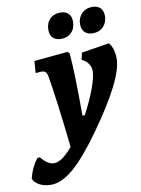

<svg xmlns="http://www.w3.org/2000/svg" viewBox="-214 -760 781 1066"><g transform="rotate(-10 176.5 -226.5)"><path d="M438 -478Q451 -464 458.5 -440Q466 -416 466 -387Q466 -330 418.5 -235.5Q371 -141 275 -6Q182 124 114 182Q46 240 -14 240Q-50 240 -78.5 225Q-107 210 -114 187Q-99 125 -63 80L-49 79Q-12 125 23 125Q46 125 71.5 107Q97 89 129 52Q99 -222 76 -355Q72 -374 64.5 -381Q57 -388 43 -388Q36 -388 27 -387Q18 -386 9 -386L14 -453L203 -471L214 -462Q224 -349 224 -108H237Q276 -181 299.5 -245Q323 -309 323 -342Q323 -365 310 -384Q297 -403 273 -414L282 -453ZM120 -609Q120 -647 142.5 -670Q165 -693 202 -693Q231 -693 247 -677Q263 -661 263 -632Q263 -594 240.5 -571Q218 -548 181 -548Q152 -548 136 -564.5Q120 -581 120 -609ZM299 -609Q299 -646 322 -669.5Q345 -693 382 -693Q411 -693 427 -677Q443 -661 443 -632Q443 -595 420 -571.5Q397 -548 361 -548Q332 -548 315.5 -564Q299 -580 299 -609Z"/></g></svg>

Font: Alegreya ExtraBold
Style: Italic
Weight: 800
Italic angle: -7°
Designer: Juan Pablo del Peral
Foundry: Huerta Tipografica
Version: Version 2.007; ttfautohint (v1.6)